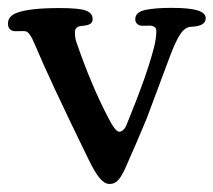

<svg xmlns="http://www.w3.org/2000/svg" viewBox="-27 -454 540 486"><path d="M362.3 -332Q368.7 -356.4 368.7 -375.5Q368.7 -388.2 352.1 -389.2Q349.1 -389.2 340.1 -388.9Q331.1 -388.7 329.1 -389.2Q323.7 -390.1 319.6 -394.3Q315.4 -398.4 315.4 -405.3Q315.4 -423.3 340.1 -428.7Q364.7 -434.1 407.2 -434.1Q452.6 -434.1 473.1 -427.7Q493.7 -421.4 493.7 -407.7Q493.7 -387.7 457 -386.2Q442.9 -386.2 430.7 -369.4Q418.5 -352.5 402.8 -310.5L344.2 -153.8Q317.9 -90.3 289.1 -25.9Q279.8 -5.9 271.2 2.9Q262.7 11.7 250.5 11.7Q237.8 11.7 225.6 -2.7Q213.4 -17.1 198.2 -48.3Q95.7 -258.3 63 -337.4Q53.7 -359.4 48.1 -366.9Q42.5 -374.5 36.6 -375Q32.7 -375.5 22.5 -375.2Q12.2 -375 9.8 -375Q-6.8 -377 -6.8 -394.5Q-6.8 -412.6 14.2 -420.9Q44.4 -433.6 125 -433.6Q173.3 -433.6 190.4 -427.2Q207.5 -420.9 207.5 -405.8Q207.5 -397.9 201.7 -393.8Q195.8 -389.6 178.7 -388.2Q162.6 -386.7 162.6 -372.6Q162.6 -357.4 166.5 -347.2Q203.6 -238.8 247.1 -155.8Q265.1 -120.6 274.4 -120.6Q280.3 -120.6 284.9 -125Q289.6 -129.4 292 -134.8Q294.4 -140.1 298.3 -150.4Q344.2 -262.2 362.3 -332Z"/></svg>

Font: Cooper* Medium
Style: Regular
Weight: 500
Designer: Owen Earl
Foundry: indestructible type*
Version: Version 0.001